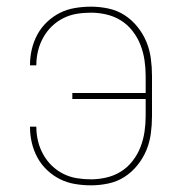

<svg xmlns="http://www.w3.org/2000/svg" viewBox="-20 -548 540 576"><path d="M253 8Q229 8 205 4Q181 0 160 -10.5Q139 -21 121.5 -37.5Q104 -54 92.5 -75Q81 -96 75.5 -119.5Q70 -143 70 -167Q70 -167 70 -167.5Q70 -168 70 -168H89Q89 -168 89 -167.5Q89 -167 89 -167Q89 -146 94 -125Q99 -104 109.5 -85Q120 -66 135.5 -51Q151 -36 170 -26.5Q189 -17 210 -13.5Q231 -10 253 -10Q276 -10 299.5 -15.5Q323 -21 343 -33.5Q363 -46 378 -65.5Q393 -85 401.5 -107Q410 -129 413.5 -152.5Q417 -176 417 -200V-251H197V-269H417V-320Q417 -344 413.5 -367.5Q410 -391 401.5 -413Q393 -435 378 -454.5Q363 -474 343 -486.5Q323 -499 299.5 -504.5Q276 -510 253 -510Q231 -510 210 -506.5Q189 -503 170 -493.5Q151 -484 135.5 -469Q120 -454 109.5 -435Q99 -416 94 -395Q89 -374 89 -353Q89 -353 89 -352.5Q89 -352 89 -352H70Q70 -352 70 -352.5Q70 -353 70 -353Q70 -377 75.5 -400.5Q81 -424 92.5 -445Q104 -466 121.5 -482.5Q139 -499 160 -509.5Q181 -520 205 -524Q229 -528 253 -528Q279 -528 305 -522.5Q331 -517 353 -503Q375 -489 392 -468Q409 -447 419 -423Q429 -399 432.5 -372.5Q436 -346 436 -320V-200Q436 -174 432.5 -147.5Q429 -121 419 -97Q409 -73 392 -52Q375 -31 353 -17Q331 -3 305 2.5Q279 8 253 8Z"/></svg>

Font: Iosevka SS04 Thin
Style: Regular
Weight: 100
Monospace: yes
Designer: Belleve Invis
Foundry: Belleve Invis
Version: Version 19.0.0; ttfautohint (v1.8.4)